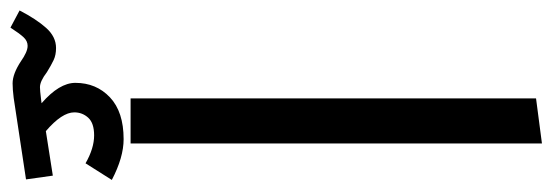

<svg xmlns="http://www.w3.org/2000/svg" viewBox="-450 -450 1031 358"><g transform="rotate(90 65.0 -271.5)"><path d="M70 0V-756L154 -767V0ZM214 145 221 195 69 218Q53 220 42 220Q24 220 0 204Q-7 199 -14.5 195.5Q-22 192 -28 192Q-37 192 -44 199.5Q-51 207 -62 224L-94 207Q-78 176 -61.5 157.5Q-45 139 -24 139Q-11 139 -1.5 143.5Q8 148 21 156Q38 169 49 169Q55 169 71 167L79 166Q41 133 41 103Q41 64 68 38.5Q95 13 146 13Q180 13 222 35L191 84Q163 68 139 68Q116 68 106 79Q96 90 96 105Q96 128 131 158Z"/></g></svg>

Font: FiraGOUPP
Style: Medium
Weight: 400
Designer: bBox Type
Foundry: bBox Type GmbH
Version: Version 1.001